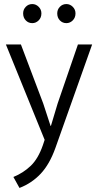

<svg xmlns="http://www.w3.org/2000/svg" viewBox="-20 -689 481 946"><path d="M9 -470H83L193 -179L229 -69H231L264 -179L364 -470H434L253 40Q224 121 180 167.5Q136 214 76 237L46 183Q95 163 131.5 128Q168 93 191 27L200 0ZM94 -623Q94 -642 107 -655.5Q120 -669 139 -669Q157 -669 170.5 -655.5Q184 -642 184 -623Q184 -602 170.5 -588.5Q157 -575 139 -575Q120 -575 107 -588.5Q94 -602 94 -623ZM262 -623Q262 -642 275 -655.5Q288 -669 307 -669Q325 -669 338.5 -655.5Q352 -642 352 -623Q352 -602 338.5 -588.5Q325 -575 307 -575Q288 -575 275 -588.5Q262 -602 262 -623Z"/></svg>

Font: Ek Mukta Light
Style: Regular
Weight: 300
Designer: Girish Dalvi and Yashodeep Gholap
Foundry: Ek Type
Version: Version 2.538;PS 1.002;hotconv 16.6.51;makeotf.lib2.5.65220;